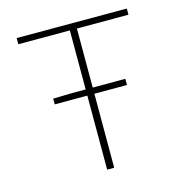

<svg xmlns="http://www.w3.org/2000/svg" viewBox="-100 -751 799 842"><g transform="rotate(-15 300.0 -330.0)"><path d="M136 -336V-362L220 -364H464V-336ZM284 0V-632H50V-660H550V-632H316V0Z"/></g></svg>

Font: Source Code Pro ExtraLight ExtraLight
Style: Regular
Weight: 250
Monospace: yes
Version: Version 1.018;hotconv 1.0.116;makeotfexe 2.5.65601